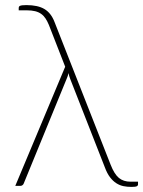

<svg xmlns="http://www.w3.org/2000/svg" viewBox="-20 -730 562 754"><path d="M522 -16.5V-6Q522 -1 517 1.5Q512 4 496 4Q479.5 4 464.8 1Q450 -2 436.8 -10.5Q423.5 -19 412 -34Q400.5 -49 391.5 -73.5L256.5 -418Q251 -432 249 -443Q247 -432 241.5 -420L73 -9Q72 -6 68.5 -3Q65 0 59.5 0H40L236 -468L172 -632Q166 -646.5 159 -657.2Q152 -668 142 -675.2Q132 -682.5 118 -686Q104 -689.5 84 -689.5H53.5V-699.5Q53.5 -701.5 54.5 -703.5Q55.5 -705.5 58.5 -707Q61.5 -708.5 67.5 -709.2Q73.5 -710 83.5 -710Q128.5 -710 154.5 -694.5Q180.5 -679 194 -644L414.5 -83Q429 -46 447 -31.2Q465 -16.5 492.5 -16.5Z"/></svg>

Font: Lato 2
Style: Regular
Weight: 200
Designer: Lukasz Dziedzic with Adam Twardoch and Botio Nikoltchev
Foundry: tyPoland Lukasz Dziedzic
Version: Version 2.015; 2015-08-06; http://www.latofonts.com/